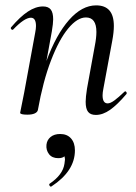

<svg xmlns="http://www.w3.org/2000/svg" viewBox="-20 -419 508 715"><path d="M153 -192Q189 -290 237 -344.5Q285 -399 338 -399Q371 -399 387.5 -380Q404 -361 404 -322Q404 -299 398 -267L365 -89Q362 -74 362 -64Q362 -34 381 -34Q391 -34 406 -45Q421 -56 443 -77Q445 -79 446 -79Q449 -79 451 -75.5Q453 -72 451 -69Q417 -29 390 -10Q363 9 337 9Q317 9 308 -2.5Q299 -14 299 -40Q299 -57 304 -89L333 -248Q339 -278 339 -300Q339 -354 300 -354Q268 -354 234 -313Q200 -272 170 -194Q140 -116 121 -9Q119 -1 109 3.5Q99 8 82 8Q55 8 55 1L59 -19Q68 -62 70 -74L111 -297Q114 -312 114 -322Q114 -353 95 -353Q71 -353 29 -309Q28 -308 26 -308Q23 -308 21 -311.5Q19 -315 21 -317Q55 -357 84 -376Q113 -395 140 -395Q160 -395 169 -383.5Q178 -372 178 -347Q178 -332 173 -302ZM153 120Q155 102 168.5 91Q182 80 204 80Q230 80 244.5 96.5Q259 113 259 141Q259 218 172 275L170 276Q166 276 164 271.5Q162 267 165 265Q214 232 220 191Q222 179 222 175Q222 171 220 163Q213 170 197 170Q174 170 162.5 155Q151 140 153 120Z"/></svg>

Font: CormorantInfant-MediumItalic
Style: Italic
Weight: 500
Italic angle: -10°
Designer: Christian Thalmann (Catharsis Fonts)
Foundry: Catharsis Fonts
Version: Version 3.303